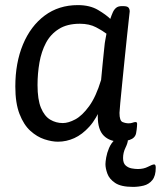

<svg xmlns="http://www.w3.org/2000/svg" viewBox="-20 -549 630 752"><path d="M285 -529Q332 -529 364 -510Q396 -491 412 -475Q417 -490 422 -501Q427 -512 435 -518.5Q443 -525 457 -525H463Q478 -525 483 -519.5Q488 -514 488 -504Q488 -504 485 -477Q482 -450 477.5 -407.5Q473 -365 468 -316Q463 -267 458.5 -221.5Q454 -176 451 -145Q448 -114 448 -107Q448 -76 460 -71Q472 -66 484 -66Q493 -66 499.5 -68.5Q506 -71 511 -71Q517 -71 517 -64Q517 -63 516.5 -53.5Q516 -44 513 -27Q509 -8 487.5 -1Q466 6 453 6Q410 6 386.5 -17.5Q363 -41 363 -92V-141L378 -135Q358 -84 330 -53Q302 -22 271 -8Q240 6 207 6Q183 6 154 -3.5Q125 -13 99 -36.5Q73 -60 56.5 -102.5Q40 -145 40 -210Q40 -303 70 -375Q100 -447 155 -488Q210 -529 285 -529ZM293 -456Q243 -456 210.5 -435.5Q178 -415 160 -381Q142 -347 134.5 -304Q127 -261 127 -216Q127 -159 140.5 -126.5Q154 -94 176.5 -80.5Q199 -67 226 -67Q248 -67 275 -81.5Q302 -96 329 -133Q356 -170 376 -236Q379 -269 382 -299Q385 -329 387 -348Q389 -367 389 -367Q390 -380 392.5 -392.5Q395 -405 397 -417Q383 -428 356.5 -442Q330 -456 293 -456ZM465 -14Q481 -14 481 -2Q481 10 471.5 29.5Q462 49 462 70Q462 90 472 99Q482 108 495.5 110.5Q509 113 520 113Q543 113 560 104Q577 95 584 95Q590 95 590 108Q590 140 576.5 156.5Q563 173 542.5 178Q522 183 501 183Q454 183 431 167.5Q408 152 400.5 131Q393 110 393 94Q393 85 396 67.5Q399 50 407 31Q415 12 429 -1Q443 -14 465 -14Z"/></svg>

Font: Asap VF Beta
Style: Italic
Weight: 400
Italic angle: -6°
Designer: Pablo Cosgaya
Foundry: Pablo Cosgaya
Version: Version 1.007